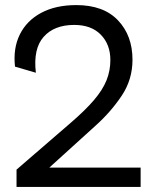

<svg xmlns="http://www.w3.org/2000/svg" viewBox="-20 -735 588 755"><path d="M45 0V-68L258 -252Q316 -302 350 -342Q384 -382 399 -419.5Q414 -457 414 -499Q414 -560 376.5 -598.5Q339 -637 272 -637Q193 -637 151.5 -590Q110 -543 121 -449L39 -473Q31 -545 58 -599.5Q85 -654 142 -684.5Q199 -715 280 -715Q387 -715 444 -655Q501 -595 501 -500Q501 -422 458.5 -358.5Q416 -295 357 -242L174 -76H533V0Z"/></svg>

Font: Prodigy Sans
Style: Regular
Weight: 400
Designer: Wei Huang
Foundry: Wei Huang
Version: Version 1.003; ttfautohint (v1.8.3)